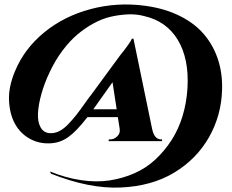

<svg xmlns="http://www.w3.org/2000/svg" viewBox="-20 -714 1038 859"><path d="M507.3 -189.9H371.1Q322.8 -127.4 286.1 -101.1Q249.5 -74.7 204.6 -72.8Q153.3 -70.3 111.1 -94.5Q68.8 -118.7 45.7 -162.6Q22.5 -206.5 20.3 -266.4Q18.1 -326.2 46.9 -395Q88.4 -495.6 177.2 -568.6Q266.1 -641.6 385.3 -673.3Q504.4 -705.1 630.9 -688Q718.3 -675.8 785.2 -642.3Q852.1 -608.9 893.6 -559.3Q935.1 -509.8 955.3 -447.8Q975.6 -385.7 973.6 -314Q970.7 -197.8 914.8 -99.6Q858.9 -1.5 758.5 58.8Q658.2 119.1 518.6 125Q378.9 130.9 208 63L203.6 53.2Q274.4 82 342.5 92Q410.6 102.1 469.5 93.3Q528.3 84.5 581.1 61.3Q633.8 38.1 675 -0.2Q716.3 -38.6 747.6 -87.2Q778.8 -135.7 796.9 -195.3Q814.9 -254.9 818.8 -320.8Q826.2 -450.7 775.9 -534.9Q725.6 -619.1 625 -642.1Q590.8 -651.4 552.5 -649.7Q514.2 -647.9 476.3 -639.4Q438.5 -630.9 399.7 -609.9Q360.8 -588.9 326.2 -559.6Q291.5 -530.3 259 -486.8Q226.6 -443.4 201.7 -390.1Q178.7 -341.8 165.3 -293.9Q151.9 -246.1 149.9 -207.3Q147.9 -168.5 161.9 -143.8Q175.8 -119.1 204.6 -118.2Q225.6 -117.2 246.3 -127.9Q267.1 -138.7 287.1 -160.2Q307.1 -181.6 322.3 -200.9Q337.4 -220.2 357.7 -249Q377.9 -277.8 388.7 -291L515.6 -463.9Q562 -521.5 570.3 -541H577.1L660.6 -137.2Q670.4 -90.3 700.7 -90.3H705.6L704.6 -82.5H465.8L466.8 -90.3H474.1Q489.3 -90.3 503.9 -103.5Q518.6 -116.7 515.6 -136.7ZM483.4 -346.2 397.5 -225.1H502Z"/></svg>

Font: Cinzel Black
Style: Regular
Weight: 900
Designer: Natanael Gama
Version: Version 1.001;PS 001.001;hotconv 1.0.56;makeotf.lib2.0.21325